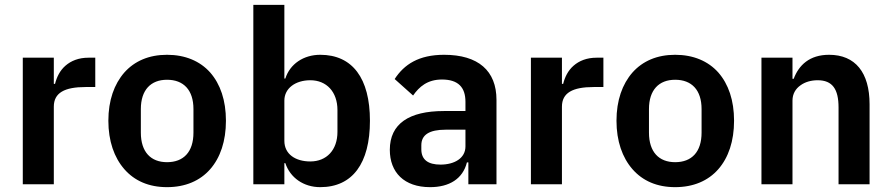

<svg xmlns="http://www.w3.org/2000/svg" viewBox="-20 -760 3675 792"><path d="M74 0V-522H202V-414H207C214 -442 227 -469 250 -489C273 -509 304 -522 345 -522H373V-401H333C246 -401 202 -377 202 -320V0Z M669 12C594 12 535 -14 493 -62C451 -110 427 -178 427 -262C427 -346 451 -413 493 -461C535 -508 594 -534 669 -534C744 -534 805 -508 847 -461C889 -413 912 -346 912 -262C912 -178 889 -110 847 -62C805 -14 744 12 669 12ZM669 -91C737 -91 778 -133 778 -213V-310C778 -389 737 -431 669 -431C602 -431 561 -389 561 -310V-213C561 -133 602 -91 669 -91Z M1025 -740H1153V-436H1157C1176 -496 1232 -534 1301 -534C1434 -534 1506 -437 1506 -262C1506 -86 1434 12 1301 12C1232 12 1177 -27 1157 -87H1153V0H1025ZM1260 -94C1327 -94 1372 -141 1372 -216V-306C1372 -381 1327 -429 1260 -429C1199 -429 1153 -396 1153 -345V-179C1153 -124 1199 -94 1260 -94Z M1812 -534C1707 -534 1647 -494 1608 -434L1684 -366C1709 -402 1743 -432 1803 -432C1871 -432 1900 -399 1900 -340V-302H1811C1668 -302 1588 -250 1588 -142C1588 -49 1647 12 1754 12C1833 12 1889 -22 1906 -90H1912V0H2028V-348C2028 -468 1953 -534 1812 -534ZM1900 -156C1900 -107 1854 -81 1797 -81C1746 -81 1718 -101 1718 -144V-161C1718 -204 1751 -225 1818 -225H1900V-156Z M2170 0V-522H2298V-414H2303C2310 -442 2323 -469 2346 -489C2369 -509 2400 -522 2441 -522H2469V-401H2429C2342 -401 2298 -377 2298 -320V0Z M2765 12C2690 12 2631 -14 2589 -62C2547 -110 2523 -178 2523 -262C2523 -346 2547 -413 2589 -461C2631 -508 2690 -534 2765 -534C2840 -534 2901 -508 2943 -461C2985 -413 3008 -346 3008 -262C3008 -178 2985 -110 2943 -62C2901 -14 2840 12 2765 12ZM2765 -91C2833 -91 2874 -133 2874 -213V-310C2874 -389 2833 -431 2765 -431C2698 -431 2657 -389 2657 -310V-213C2657 -133 2698 -91 2765 -91Z M3121 0V-522H3249V-435H3254C3275 -491 3319 -534 3400 -534C3508 -534 3567 -461 3567 -330V0H3439V-317C3439 -392 3414 -429 3353 -429C3326 -429 3301 -422 3282 -408C3262 -394 3249 -373 3249 -345V0Z"/></svg>

Font: Plexus Sans SemiBold
Style: Regular
Weight: 600
Version: Version 2.001;PS 002.001;hotconv 1.0.70;makeotf.lib2.5.58329